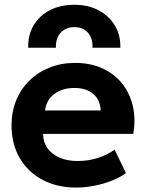

<svg xmlns="http://www.w3.org/2000/svg" viewBox="-20 -790 627 824"><path d="M307 15Q224.5 15 162 -18.5Q99.5 -52 64.5 -112Q29.5 -172 29.5 -252.5Q29.5 -311 49.8 -360Q70 -409 106.8 -444.8Q143.5 -480.5 193.2 -500.2Q243 -520 302.5 -520Q368 -520 418.8 -497Q469.5 -474 503 -432.8Q536.5 -391.5 549.8 -336Q563 -280.5 552 -215.5H165Q165 -180.5 183.2 -154.5Q201.5 -128.5 234.8 -113.8Q268 -99 312.5 -99Q356.5 -99 396.5 -111Q436.5 -123 472 -147.5L520.5 -47.5Q496.5 -29 460.5 -14.8Q424.5 -0.5 384.2 7.2Q344 15 307 15ZM173.5 -316H412Q410.5 -360.5 380.8 -386.5Q351 -412.5 299 -412.5Q247 -412.5 212.8 -386.5Q178.5 -360.5 173.5 -316ZM101 -585Q99.5 -639.5 124.2 -681.2Q149 -723 194 -746.2Q239 -769.5 299 -769.5Q358 -769.5 403 -745.8Q448 -722 473 -680.2Q498 -638.5 496.5 -585H377Q379 -625 357.8 -649.2Q336.5 -673.5 299 -673.5Q261.5 -673.5 240 -649.2Q218.5 -625 220 -585Z"/></svg>

Font: Geologica Roman SemiBold
Style: Regular
Weight: 600
Designer: Sindre Bremnes, Frode Helland
Foundry: Monokrom Skriftforlag AS
Version: Version 1.010;gftools[0.9.28]